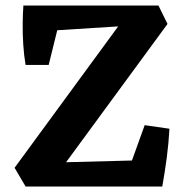

<svg xmlns="http://www.w3.org/2000/svg" viewBox="-20 -678 672 698"><path d="M73 0 33 -68 425 -603 499 -615 556 -658 589 -591 190 -47 124 -35ZM73 0 133 -86 559 -97 570 0ZM570 0 435 -26 506 -223 596 -210Q593 -156 586.5 -106.5Q580 -57 570 0ZM73 -442Q67 -477 64.5 -516.5Q62 -556 62.5 -593.5Q63 -631 65 -658L197 -604L157 -442ZM92 -562 65 -658H556L520 -589Z"/></svg>

Font: Eczar SemiBold
Style: Regular
Weight: 600
Designer: Vaibhav Singh
Foundry: Rosetta Type Foundry
Version: Version 2.000